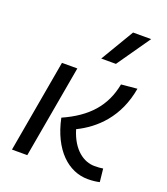

<svg xmlns="http://www.w3.org/2000/svg" viewBox="-146 -897 877 1008"><g transform="rotate(20 293.0 -392.5)"><path d="M461.9 9.8C487.8 9.8 508.3 7.3 527.3 2.9L519.5 -70.3C504.9 -67.9 493.2 -66.9 471.2 -66.9C413.6 -66.9 347.2 -108.9 315.4 -215.8C416 -265.1 516.6 -357.4 545.4 -525.4L456.5 -517.1C432.6 -389.6 356 -305.7 221.7 -246.1C256.8 -77.6 353.5 9.8 461.9 9.8ZM35.6 0H121.1L212.4 -517.6H126.5ZM312.5 -609.4H394.5L523.9 -794.9H422.9Z"/></g></svg>

Font: Cascadia Code PL SemiLight
Style: Italic
Weight: 350
Italic angle: -10°
Monospace: yes
Designer: Aaron Bell
Foundry: Saja Typeworks
Version: Version 2404.023